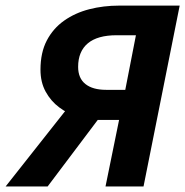

<svg xmlns="http://www.w3.org/2000/svg" viewBox="-47 -672 667 692"><path d="M333.3 0 382.2 -239.8H303Q268.7 -239.8 232.9 -251Q197.1 -262.1 166.7 -284.8Q136.3 -307.4 117.6 -341.5Q98.9 -375.6 98.9 -420.8Q98.9 -482.6 121.7 -526.1Q144.5 -569.6 184.1 -597.6Q223.8 -625.6 274.7 -638.7Q325.6 -651.8 382.7 -651.8H600.6L470.3 0ZM335.8 -348.2H404.5L442.9 -545H373.4Q304.4 -545 269.5 -515.8Q234.6 -486.5 234.6 -431Q234.6 -390.1 260.8 -369.2Q287 -348.2 335.8 -348.2ZM-26.7 0 260.1 -363.2 333.7 -277.5 124.7 0Z"/></svg>

Font: Source Sans Variable
Style: Italic
Weight: 200
Italic angle: -11°
Designer: Paul D. Hunt
Foundry: Adobe Systems Incorporated
Version: Version 3.006;hotconv 1.0.111;makeotfexe 2.5.65597